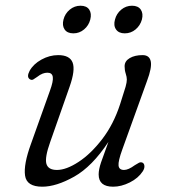

<svg xmlns="http://www.w3.org/2000/svg" viewBox="-20 -660 614 688"><path d="M491 -77Q497 -73.5 497.5 -64.8Q498 -56 491.5 -46Q475.5 -21.5 445 -6.2Q414.5 9 385.5 9Q333.5 9 333.5 -35Q333.5 -52.5 342 -77.8Q350.5 -103 368.5 -151.5Q310 -63 245.8 -27Q181.5 9 131.5 9Q75.5 9 69.8 -30.8Q64 -70.5 91 -144.5L159 -335Q171.5 -369 169.2 -384.2Q167 -399.5 150 -399.5Q141.5 -399.5 132.8 -396.2Q124 -393 112.5 -384Q105 -378.5 99.2 -375.2Q93.5 -372 87 -376Q74.5 -384 86 -406Q99.5 -430.5 128.5 -446.5Q157.5 -462.5 188.5 -462.5Q230 -462.5 240.2 -435.8Q250.5 -409 229.5 -349.5L160 -151.5Q140 -95.5 146.2 -73.2Q152.5 -51 184 -51Q217.5 -51 261.5 -79.8Q305.5 -108.5 346.2 -161.5Q387 -214.5 410.5 -287Q425.5 -333 430 -349Q434.5 -365 434.5 -375Q434.5 -384 430.5 -396.2Q426.5 -408.5 426.5 -422.5Q426.5 -441 444.8 -451.8Q463 -462.5 491 -462.5Q515.5 -462.5 520.2 -440.2Q525 -418 506.5 -369L418.5 -125Q403 -82.5 404.8 -66.8Q406.5 -51 424.5 -51Q440 -51 463 -68Q471.5 -73.5 478 -76.8Q484.5 -80 491 -77ZM243 -540.5Q221 -540.5 211.5 -554.5Q202 -568.5 207.5 -590Q213 -611.5 230 -625.5Q247 -639.5 268.5 -639.5Q290.5 -639.5 299.8 -625.5Q309 -611.5 303.5 -590Q298 -568.5 281.2 -554.5Q264.5 -540.5 243 -540.5ZM427 -540.5Q405.5 -540.5 395.8 -554.5Q386 -568.5 392 -590Q397.5 -611.5 414.5 -625.5Q431.5 -639.5 453 -639.5Q475 -639.5 484.5 -625.5Q494 -611.5 488.5 -590Q482.5 -568.5 465.8 -554.5Q449 -540.5 427 -540.5Z"/></svg>

Font: Fraunces 9pt S100 Light
Style: Italic
Weight: 300
Italic angle: -16°
Version: Version 1.000; ttfautohint (v1.8.3)